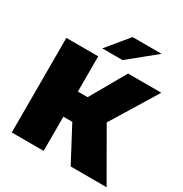

<svg xmlns="http://www.w3.org/2000/svg" viewBox="-205 -1074 1176 1231"><g transform="rotate(30 382.5 -458.5)"><path d="M759 -700 551 -360 758 0H492L358 -253H292V0H56V-700H292V-439H364L513 -700ZM289 -757 421 -917H636L439 -757Z"/></g></svg>

Font: Montserrat-Alt1 Black
Style: Regular
Weight: 900
Designer: Differentunic
Foundry: Differentunic
Version: Version 7.222